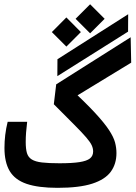

<svg xmlns="http://www.w3.org/2000/svg" viewBox="-20 -880 638 904"><path d="M251 4.4Q160.2 4.4 105.2 -14.4Q50.3 -33.2 25.6 -74.7Q1 -116.2 1 -183.6Q1 -213.4 4.6 -244.4Q8.3 -275.4 16.1 -306.6H107.9Q104.5 -278.3 102.8 -256.1Q101.1 -233.9 101.1 -211.4Q101.1 -178.7 106.9 -159.2Q112.8 -139.6 129.6 -129.2Q146.5 -118.7 178 -115Q209.5 -111.3 260.3 -111.3Q319.8 -111.3 354.2 -116.7Q388.7 -122.1 403.6 -134Q418.5 -146 418.5 -167Q418.5 -181.2 411.9 -195.8Q405.3 -210.4 386.2 -232.7Q367.2 -254.9 330.3 -292Q293.5 -329.1 233.4 -389.2L244.6 -482.9L595.2 -704.6L597.7 -585L282.7 -393.1L307.1 -466.8Q382.8 -397 427 -349.1Q471.2 -301.3 493.2 -267.8Q515.1 -234.4 521.7 -209.2Q528.3 -184.1 528.3 -159.2Q528.3 -107.9 501.5 -71.3Q474.6 -34.7 413.8 -15.1Q353 4.4 251 4.4ZM250 -521.5 250.5 -601.1 583.5 -813 583 -731ZM292.5 -660.6 224.1 -729 292.5 -797.9 360.8 -729ZM404.3 -723.1 335.9 -791.5 404.3 -859.9 472.7 -791.5Z"/></svg>

Font: Cascadia Code Medium
Style: Regular
Weight: 500
Monospace: yes
Designer: Aaron Bell
Foundry: Saja Typeworks
Version: Version 2407.024